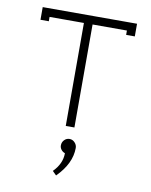

<svg xmlns="http://www.w3.org/2000/svg" viewBox="-78 -522 620 788"><g transform="rotate(10 232.0 -128.5)"><path d="M208 82Q208 68.8 217 59.3Q226.1 49.8 238.8 49.8Q251.5 49.8 260.7 59.6Q270 69.3 270 82Q270 147 210 207L193.8 190.9Q230 154.8 230 110.8Q220.7 107.9 214.4 99.9Q208 91.8 208 82ZM36.1 -463.9H429.2V-411.1H393.1V-429.2H250V0H213.9V-429.2H70.8V-411.1H36.1Z"/></g></svg>

Font: RawengulkPcs
Style: Regular
Weight: 400
Version: Version 0.92